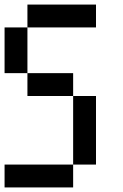

<svg xmlns="http://www.w3.org/2000/svg" viewBox="-20 -920 540 840"><path d="M0 -100V-200H300V-100ZM0 -600V-800H100V-600ZM100 -500V-600H300V-500ZM100 -800V-900H400V-800ZM300 -200V-500H400V-200Z"/></svg>

Font: GalmuriMono9 Regular
Style: Regular
Weight: 400
Designer: Lee Minseo (quiple)
Version: Version 2.399;hotconv 1.1.1;makeotfexe 2.6.0 DEVELOPMENT